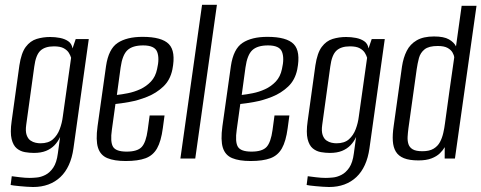

<svg xmlns="http://www.w3.org/2000/svg" viewBox="-20 -654 1986 792"><path d="M116.5 117.4Q105.2 117.4 90.3 116.3Q75.3 115.2 61.2 113.9Q47.1 112.6 37 111.3Q26.9 110 23.9 109L28.5 72.9Q40.7 74.4 62.6 77.2Q84.6 79.9 102.6 79.9Q114.6 79.9 131.9 78.2Q149.3 76.6 167.2 67.5Q185.2 58.5 199.5 37.8Q213.7 17.1 218.6 -21L227.9 -89Q219.3 -69.9 204.8 -54.8Q190.2 -39.8 169.6 -31.5Q148.9 -23.2 119.8 -23.2Q102 -23.2 83.2 -26.4Q64.3 -29.6 49.4 -41.7Q34.5 -53.8 27.9 -80.4Q21.4 -107 28 -154L59.9 -383.9Q67.7 -435.7 86.2 -460.5Q104.8 -485.3 131.2 -493.4Q157.5 -501.4 186.6 -501.4Q207.6 -501.4 227.2 -497.6Q246.8 -493.9 261.3 -484.1Q275.9 -474.3 279.2 -454.3L292.3 -492.9H346.2L283 -42Q277.6 -3.3 264 26.5Q250.4 56.3 229.1 76.4Q207.8 96.5 179.5 107Q151.2 117.4 116.5 117.4ZM146.8 -62.9Q179.6 -62.9 198.2 -79.3Q216.8 -95.7 226.3 -121.2Q235.9 -146.7 239 -172.7L273.3 -415.7Q270.6 -425.2 264 -436.1Q257.3 -446.9 243.1 -454.9Q228.8 -462.8 202.5 -462.8Q165.6 -462.8 146.6 -444.9Q127.6 -427 121.4 -379.4L88.2 -139.5Q84.4 -112.7 89.9 -97.1Q95.4 -81.4 105.8 -74.4Q116.2 -67.3 127.3 -65.1Q138.5 -62.9 146.8 -62.9Z M498.6 10.2Q451.3 10.2 422.7 -1.8Q394.1 -13.7 384.3 -44.6Q374.5 -75.5 382.4 -133.1L417.4 -381.5Q427.7 -452 465.3 -477Q503 -502 568 -502Q647.5 -502 676.6 -472Q705.7 -442 691.2 -367.9Q682.3 -323.9 653.5 -296.8Q624.8 -269.7 587.3 -254.8Q549.9 -239.8 514.1 -233.5Q478.4 -227.1 456.2 -225L441.5 -119.1Q434.2 -68.5 446.3 -48.5Q458.3 -28.6 502.5 -28.6Q546.8 -28.6 564.6 -47.8Q582.3 -67.1 589.2 -117.7L597.3 -177.6H658.7L651.7 -125.6Q644.5 -71.2 627.8 -41.9Q611.1 -12.6 580.2 -1.2Q549.2 10.2 498.6 10.2ZM462.1 -262.3Q481.8 -264.4 507.5 -269.5Q533.2 -274.5 558.4 -286Q583.5 -297.5 602.5 -317.5Q621.5 -337.6 628 -369Q638.6 -413.8 628.2 -440.2Q617.8 -466.7 570.7 -466.7Q527 -466.7 505.9 -447.2Q484.8 -427.6 477.6 -375.8Z M724.1 0 813.5 -634.3H874.8L785.4 0Z M1013.6 10.2Q966.3 10.2 937.7 -1.8Q909.1 -13.7 899.3 -44.6Q889.5 -75.5 897.4 -133.1L932.4 -381.5Q942.7 -452 980.3 -477Q1018 -502 1083 -502Q1162.5 -502 1191.6 -472Q1220.7 -442 1206.2 -367.9Q1197.3 -323.9 1168.5 -296.8Q1139.8 -269.7 1102.3 -254.8Q1064.9 -239.8 1029.1 -233.5Q993.4 -227.1 971.2 -225L956.5 -119.1Q949.2 -68.5 961.3 -48.5Q973.3 -28.6 1017.5 -28.6Q1061.8 -28.6 1079.6 -47.8Q1097.3 -67.1 1104.2 -117.7L1112.3 -177.6H1173.7L1166.7 -125.6Q1159.5 -71.2 1142.8 -41.9Q1126.1 -12.6 1095.2 -1.2Q1064.2 10.2 1013.6 10.2ZM977.1 -262.3Q996.8 -264.4 1022.5 -269.5Q1048.2 -274.5 1073.4 -286Q1098.5 -297.5 1117.5 -317.5Q1136.5 -337.6 1143 -369Q1153.6 -413.8 1143.2 -440.2Q1132.8 -466.7 1085.7 -466.7Q1042 -466.7 1020.9 -447.2Q999.8 -427.6 992.6 -375.8Z M1337.5 117.4Q1326.2 117.4 1311.3 116.3Q1296.3 115.2 1282.2 113.9Q1268.1 112.6 1258 111.3Q1247.9 110 1244.9 109L1249.5 72.9Q1261.7 74.4 1283.6 77.2Q1305.6 79.9 1323.6 79.9Q1335.6 79.9 1352.9 78.2Q1370.3 76.6 1388.2 67.5Q1406.2 58.5 1420.5 37.8Q1434.7 17.1 1439.6 -21L1448.9 -89Q1440.3 -69.9 1425.8 -54.8Q1411.2 -39.8 1390.6 -31.5Q1369.9 -23.2 1340.8 -23.2Q1323 -23.2 1304.2 -26.4Q1285.3 -29.6 1270.4 -41.7Q1255.5 -53.8 1248.9 -80.4Q1242.4 -107 1249 -154L1280.9 -383.9Q1288.7 -435.7 1307.2 -460.5Q1325.8 -485.3 1352.2 -493.4Q1378.5 -501.4 1407.6 -501.4Q1428.6 -501.4 1448.2 -497.6Q1467.8 -493.9 1482.3 -484.1Q1496.9 -474.3 1500.2 -454.3L1513.3 -492.9H1567.2L1504 -42Q1498.6 -3.3 1485 26.5Q1471.4 56.3 1450.1 76.4Q1428.8 96.5 1400.5 107Q1372.2 117.4 1337.5 117.4ZM1367.8 -62.9Q1400.6 -62.9 1419.2 -79.3Q1437.8 -95.7 1447.3 -121.2Q1456.9 -146.7 1460 -172.7L1494.3 -415.7Q1491.6 -425.2 1485 -436.1Q1478.3 -446.9 1464.1 -454.9Q1449.8 -462.8 1423.5 -462.8Q1386.6 -462.8 1367.6 -444.9Q1348.6 -427 1342.4 -379.4L1309.2 -139.5Q1305.4 -112.7 1310.9 -97.1Q1316.4 -81.4 1326.8 -74.4Q1337.2 -67.3 1348.3 -65.1Q1359.5 -62.9 1367.8 -62.9Z M1706.1 7.7Q1668.9 7.7 1646.3 -1.4Q1623.7 -10.5 1612.9 -28.4Q1602.1 -46.2 1600.4 -72.7Q1598.7 -99.1 1603.8 -133.3L1638.2 -379.6Q1643.8 -416.5 1657.8 -444.1Q1671.7 -471.8 1699 -487.7Q1726.3 -503.6 1770.3 -503.6Q1811 -503.6 1831.8 -491.6Q1852.6 -479.7 1861 -462.8L1884.3 -630H1945.6L1856.6 0H1814.3L1814.5 -47Q1807.4 -34.3 1794.5 -21.7Q1781.5 -9 1760.1 -0.7Q1738.7 7.7 1706.1 7.7ZM1722.4 -30.2Q1751.3 -30.2 1768.5 -40.6Q1785.8 -51 1794.8 -68Q1803.9 -85 1808.5 -105.5Q1813.2 -125.9 1815.6 -145.6Q1824.9 -213.9 1834.3 -281.5Q1843.7 -349.1 1853.7 -417.1Q1853 -426.4 1846.7 -437.3Q1840.5 -448.3 1826.3 -456.3Q1812.1 -464.3 1785.7 -464.3Q1748.7 -464.3 1731.4 -450.4Q1714.1 -436.5 1708.2 -414.7Q1702.4 -392.8 1698.9 -368.7L1664.8 -125Q1662.4 -106.7 1661.4 -89.8Q1660.5 -72.9 1664.9 -59.4Q1669.2 -46 1682.4 -38.1Q1695.6 -30.2 1722.4 -30.2Z"/></svg>

Font: Alumni Sans Thin
Style: Italic
Weight: 100
Italic angle: -8°
Designer: Robert E. Leuschke
Foundry: Robert E. Leuschke
Version: Version 1.016